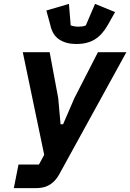

<svg xmlns="http://www.w3.org/2000/svg" viewBox="-20 -966 669 986"><path d="M51 0 75 -121H180L207 -171L97 -698H235L279 -462L291 -328H304L362 -462L483 -698H629L286 -74Q272 -48 254 -31.5Q236 -15 214.5 -7.5Q193 0 165 0ZM372 -740Q320 -740 284.5 -763Q249 -786 238 -839L218 -912L334 -946L343 -836Q349 -833 361 -831Q373 -829 383 -829Q392 -829 403.5 -830.5Q415 -832 421 -836L468 -946L571 -904L535 -840Q506 -788 467.5 -764Q429 -740 372 -740Z"/></svg>

Font: IBM Plex Sans Condensed
Style: Bold Italic
Weight: 700
Width: 3
Italic angle: -11.31°
Designer: Mike Abbink, Paul van der Laan, Pieter van Rosmalen
Foundry: Bold Monday
Version: Version 3.201